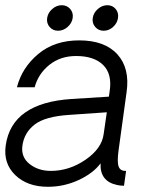

<svg xmlns="http://www.w3.org/2000/svg" viewBox="-24 -713 577 737"><path d="M235.5 -609.5Q219 -595 199 -595Q179 -595 166.5 -609.5Q154 -624 157 -644Q160 -664 176.5 -678.5Q193 -693 213 -693Q233 -693 245.5 -678.5Q258 -664 255 -644Q252 -624 235.5 -609.5ZM410 -609.5Q394 -595 374 -595Q354 -595 341.5 -609.5Q329 -624 332 -644Q335 -664 351.5 -678.5Q368 -693 388 -693Q408 -693 420 -678.5Q432 -664 429 -644Q426 -624 410 -609.5ZM160 4Q81 4 34.5 -41Q-12 -86 -2 -155Q21 -318 250 -333L394 -342L397 -363Q407 -429 372 -463.5Q337 -498 268 -498Q208 -498 165.5 -464Q123 -430 109 -378H41Q60 -453 122.5 -505.5Q185 -558 280 -558Q378 -558 426.5 -504.5Q475 -451 462 -360L431 -135Q425 -91 431.5 -73.5Q438 -56 460 -57L452 0Q437 0 425 -3Q359 -17 362 -86Q334 -48 278 -22Q222 4 160 4ZM171 -57Q242 -57 304.5 -100Q367 -143 374 -199L386 -282L242 -272Q149 -266 109 -235Q69 -204 62 -154Q56 -110 89.5 -83.5Q123 -57 171 -57Z"/></svg>

Font: Oakes Grotesk Light
Style: Italic
Weight: 300
Italic angle: -8°
Designer: Samuel Oakes
Foundry: Samuel Oakes
Version: Version 1.000;PS 001.000;hotconv 1.0.88;makeotf.lib2.5.64775